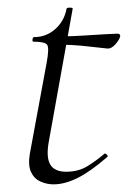

<svg xmlns="http://www.w3.org/2000/svg" viewBox="-20 -470 334 502"><path d="M120 12Q102 12 85.5 4.5Q69 -3 61 -20.5Q53 -38 58 -68L102 -306Q109 -344 103.5 -352.5Q98 -361 68 -361Q64 -361 65 -367Q66 -373 69 -373Q101 -373 124.5 -394Q148 -415 154 -447Q154 -450 162.5 -450Q171 -450 170 -447L108 -102Q100 -60 111 -40.5Q122 -21 153 -21Q185 -21 208.5 -35.5Q232 -50 253 -68Q255 -70 259 -66Q263 -62 261 -60Q216 -21 182.5 -4.5Q149 12 120 12ZM262 -343Q259 -343 239 -345.5Q219 -348 192.5 -350.5Q166 -353 142 -353L144 -375Q167 -375 198 -377Q229 -379 255 -380.5Q281 -382 287 -382Q291 -382 293 -380Q295 -378 294 -374Q292 -366 282 -354.5Q272 -343 262 -343Z"/></svg>

Font: Cormorant Light
Style: Italic
Weight: 300
Italic angle: -10°
Designer: Christian Thalmann (Catharsis Fonts)
Foundry: Catharsis Fonts
Version: Version 4.000